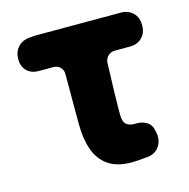

<svg xmlns="http://www.w3.org/2000/svg" viewBox="-90 -657 749 759"><g transform="rotate(-15 284.0 -277.5)"><path d="M359 14Q298 14 262 -11.5Q226 -37 210.5 -82Q195 -127 195 -187V-391Q195 -408 184 -419Q173 -430 156 -430H96Q66 -430 48 -448Q30 -466 30 -496Q30 -526 48 -545.5Q66 -565 96 -567L115 -569H469Q500 -569 519 -550Q538 -531 538 -499Q538 -468 519 -449Q500 -430 469 -430H408Q391 -430 379.5 -419Q368 -408 367 -391Q365 -331 363.5 -279Q362 -227 362 -181Q362 -151 374.5 -140.5Q387 -130 406 -130Q411 -130 411.5 -130Q412 -130 413 -130Q439 -131 458 -119Q477 -107 481 -81L483 -72Q488 -42 473 -19Q458 4 429 9Q426 9 412.5 10.5Q399 12 384 13Q369 14 359 14Z"/></g></svg>

Font: Chiron GoRound TC H
Style: Regular
Weight: 900
Designer: Ryoko NISHIZUKA 西塚涼子 (kana, bopomofo & ideographs); Paul D. Hunt (Latin, Greek & Cyrillic); Sandoll Communications 산돌커뮤니
Foundry: Adobe
Version: Version 1.000;hotconv 1.1.1;makeotfexe 2.6.0